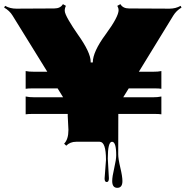

<svg xmlns="http://www.w3.org/2000/svg" viewBox="-26 -696 905 936"><path d="M307.6 -63 304.2 -130.9V-140.6H132.3Q111.3 -140.6 99.1 -138.7V-225.6Q115.7 -221.7 143.6 -221.7H281.7L254.9 -265.1H132.3Q111.3 -265.1 99.1 -263.2V-349.6Q113.3 -346.2 143.6 -346.2H204.6L35.2 -620.1Q21 -643.6 -5.9 -659.2L-1 -667.5Q23.4 -653.8 53.2 -653.8L238.3 -654.8Q268.6 -654.8 280.8 -675.8L295.4 -667.5Q289.6 -656.7 289.6 -643.6Q289.6 -630.4 309.3 -596.4Q329.1 -562.5 352.5 -529.3Q416 -440.4 416 -395.5V-391.6H426.3Q426.3 -443.4 489.3 -528.8Q552.2 -614.3 552.2 -647Q552.2 -655.8 545.9 -667.5L561 -675.8Q573.2 -654.8 603 -654.8L800.3 -653.8Q830.1 -653.8 854.5 -667.5L858.9 -659.2Q833.5 -644 818.8 -620.1L650.9 -346.2H717.3Q746.6 -346.2 760.7 -349.6V-263.2Q748.5 -265.1 728.5 -265.1H601.6L574.7 -221.7H717.3Q744.1 -221.7 760.7 -225.6V-138.7Q748.5 -140.6 728.5 -140.6H550.8L550.3 55.7Q550.3 78.1 560.5 121.1Q570.8 164.1 570.8 186.5Q570.8 219.7 545.9 219.7Q521 219.7 521 186.5Q521 165.5 530.8 123.8Q540.5 82 540.5 61Q540.5 -4.9 520 -4.9Q499.5 -4.9 499.5 77.1L504.9 172.9Q504.9 191.4 494.4 191.4Q483.9 191.4 483.9 174.3L490.7 83.5Q490.7 -4.9 460 -4.9H345.2Q315.9 -4.9 296.9 14.2L286.6 4.4Q307.6 -16.6 307.6 -63Z"/></svg>

Font: Nosifer Caps
Style: Regular
Weight: 800
Version: Version 001.002